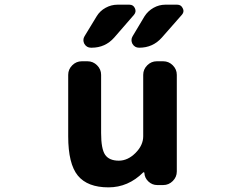

<svg xmlns="http://www.w3.org/2000/svg" viewBox="-20 -806 1040 815"><path d="M269.5 -488.3Q269.5 -511.7 286.6 -528.8Q303.7 -545.9 327.1 -545.9H351.6Q375 -545.9 392.1 -528.8Q409.2 -511.7 409.2 -488.3V-241.2Q409.2 -173.8 426.3 -148.9Q443.4 -124 484.4 -124Q522.5 -124 555.2 -156.7Q587.9 -189.5 587.9 -227.5V-488.3Q587.9 -511.7 605 -528.8Q622.1 -545.9 645.5 -545.9H672.9Q696.3 -545.9 713.4 -528.8Q730.5 -511.7 730.5 -488.3V-78.1Q730.5 -54.7 713.4 -37.6Q696.3 -20.5 672.9 -20.5H647.5Q626 -20.5 609.9 -35.6Q593.8 -50.8 592.8 -72.3Q592.8 -74.2 590.8 -74.7Q588.9 -75.2 587.9 -74.2Q524.4 -10.7 440.4 -10.7Q351.6 -10.7 310.5 -60.5Q269.5 -110.4 269.5 -227.5ZM390.6 -737.3Q404.3 -759.8 428.2 -772.9Q452.1 -786.1 478.5 -786.1H529.3Q545.9 -786.1 552.7 -771Q559.6 -755.9 548.8 -743.2L464.8 -646.5Q426.8 -603.5 369.1 -603.5H366.2Q347.7 -603.5 337.9 -620.1Q334 -627.9 334 -635.7Q334 -644.5 338.9 -652.3ZM593.8 -737.3Q608.4 -759.8 631.8 -772.9Q655.3 -786.1 681.6 -786.1H732.4Q749 -786.1 755.9 -770.5Q758.8 -764.6 758.8 -759.8Q758.8 -751 752 -743.2L667 -646.5Q628.9 -603.5 571.3 -603.5H570.3Q551.8 -603.5 542 -620.1Q538.1 -627.9 538.1 -635.7Q538.1 -644.5 543 -652.3Z"/></svg>

Font: Gen Jyuu Gothic Monospace Bold
Style: Bold
Weight: 700
Designer: [Source Han Sans]
Ryoko NISHIZUKA  (kana & ideographs); Paul D. Hunt (Latin, Greek & Cyrillic); Wenlong ZHANG  (bopomofo
Version: Version 1.002.20150607